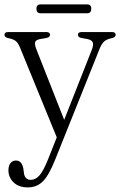

<svg xmlns="http://www.w3.org/2000/svg" viewBox="-20 -592 534 854"><path d="M194 116 232.5 19 69 -380.5Q60 -402.5 48.8 -410.5Q37.5 -418.5 14.5 -423Q0 -427 0 -436.5Q0 -449.5 16 -449.5H186Q202.5 -449.5 202.5 -437Q202.5 -426.5 186.5 -423L159.5 -418.5Q140 -415 136.5 -405Q133 -395 141.5 -373.5L265.5 -59L388 -369.5Q397 -392.5 392.5 -403.5Q388 -414.5 368 -418.5L342.5 -423Q326.5 -426.5 326.5 -437Q326.5 -449.5 343.5 -449.5H478Q494.5 -449.5 494.5 -437Q494.5 -427.5 480 -423Q455.5 -418 444 -408.2Q432.5 -398.5 423 -375L225 119Q197 189 170.2 215.2Q143.5 241.5 104 241.5Q63 241.5 40.2 219Q17.5 196.5 17.5 165.5Q17.5 145.5 26.5 133.8Q35.5 122 51 122Q77.5 122 84 159L86 174Q89 208 117.5 208Q138 208 155.8 187.8Q173.5 167.5 194 116ZM142 -553Q142 -572.5 161 -572.5H367.5Q386 -572.5 386 -553Q386 -533 367.5 -533H161Q142 -533 142 -553Z"/></svg>

Font: Fraunces 72pt Soft Light
Style: Regular
Weight: 300
Version: Version 1.000;[b76b70a41]